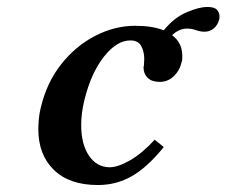

<svg xmlns="http://www.w3.org/2000/svg" viewBox="-20 -519 650 551"><path d="M567 -428Q555 -428 542.5 -432.5Q530 -437 517 -437Q505 -437 494 -432Q483 -427 474 -418Q503 -396 503 -360Q503 -355 503 -350Q503 -345 501 -340Q496 -317 479 -300.5Q462 -284 438 -284Q416 -284 404 -295.5Q392 -307 392 -325Q392 -329 393 -331Q393 -336 393.5 -341Q394 -346 394 -350Q394 -370 385.5 -386.5Q377 -403 354 -403Q315 -403 278 -356Q241 -309 222 -231Q213 -194 213 -160Q213 -105 235.5 -72Q258 -39 295 -39Q318 -39 352.5 -58.5Q387 -78 424 -118L450 -97Q403 -39 358.5 -13.5Q314 12 261 12Q179 12 134.5 -31.5Q90 -75 90 -148Q90 -162 91.5 -178Q93 -194 97 -210Q114 -282 155.5 -334.5Q197 -387 253 -416Q309 -445 368 -445Q417 -445 450 -432Q479 -468 515 -483.5Q551 -499 575 -499Q596 -499 603 -490.5Q610 -482 610 -472Q610 -465 609 -463Q605 -447 593.5 -437.5Q582 -428 567 -428Z"/></svg>

Font: Libertinus Serif Semibold Italic
Style: Regular
Weight: 600
Italic angle: -11.5°
Designer: Philipp H. Poll, Khaled Hosny
Foundry: Caleb Maclennan
Version: Version 7.051;RELEASE